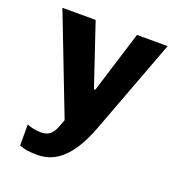

<svg xmlns="http://www.w3.org/2000/svg" viewBox="-127 -618 854 912"><g transform="rotate(20 300.0 -162.0)"><path d="M158 186.5Q130.5 186.5 108.2 183Q86 179.5 69 172V66Q80 71 99.8 75.5Q119.5 80 138.5 80Q168 80 183.8 67.2Q199.5 54.5 208.5 33.5Q217.5 12.5 226.5 -13L34 -511H202L307 -199H314L411 -511H566L385.5 -29.5Q363 31 332 80Q301 129 258.5 157.8Q216 186.5 158 186.5Z"/></g></svg>

Font: Chivo Mono Medium
Style: Regular
Weight: 500
Monospace: yes
Designer: Hector Gatti
Foundry: Omnibus-Type
Version: Version 1.008